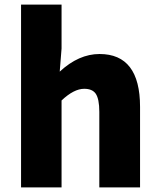

<svg xmlns="http://www.w3.org/2000/svg" viewBox="-20 -819 698 839"><path d="M72 -799H249V-607L241 -506Q324 -583 415 -583Q592 -583 592 -352V0H414V-330Q414 -387 398 -410Q383 -431 348 -431Q303 -431 249 -380V0H72Z"/></svg>

Font: KaiGen Gothic SC Heavy
Style: Bold
Weight: 900
Designer: Ryoko NISHIZUKA Ë•øÂ°öÊ∂ºÂ≠ê (kana & ideographs); Paul D. Hunt (Latin, Greek & Cyrillic); Wenlong ZHANG Âº†ÊñáÈæô (bopom
Version: Version 1.001 October 10, 2014